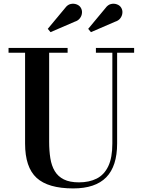

<svg xmlns="http://www.w3.org/2000/svg" viewBox="-20 -1011 782 1045"><path d="M710 -750V-724H617.5V-230Q617.5 -106.5 558.2 -46Q499 14.5 378.5 14.5Q242 14.5 179.2 -43Q116.5 -100.5 116.5 -230V-724H26.5V-750H348V-724H247.5V-240Q247.5 -190.5 254 -149.8Q260.5 -109 278 -79.8Q295.5 -50.5 327.5 -34.5Q359.5 -18.5 410 -18.5Q465.5 -18.5 506.2 -39Q547 -59.5 569.2 -106Q591.5 -152.5 591.5 -230V-724H502V-750ZM255 -836 240 -854 334 -967Q347.5 -985.5 364.5 -989.2Q381.5 -993 396.8 -987.2Q412 -981.5 419 -970Q427.5 -957 426.2 -941Q425 -925 415 -911.8Q405 -898.5 387 -893ZM475 -836 460 -854 554 -967Q567.5 -985.5 584.5 -989.2Q601.5 -993 616.8 -987.2Q632 -981.5 639 -970Q647.5 -957 646.2 -941Q645 -925 635 -911.8Q625 -898.5 607 -893Z"/></svg>

Font: Bodoni Moda SC 9pt SemiBold
Style: Regular
Weight: 600
Designer: Owen Earl
Foundry: indestructible type
Version: Version 2.005